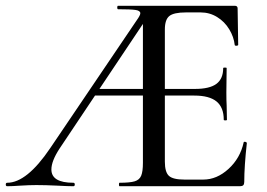

<svg xmlns="http://www.w3.org/2000/svg" viewBox="-25 -645 924 665"><path d="M0 -12Q68 -12 149 -132L448 -574Q461 -592 461 -599Q461 -608 444.5 -610.5Q428 -613 384 -613Q381 -613 381 -619Q381 -625 384 -625H788Q798 -625 798 -616L800 -490Q800 -487 794.5 -486.5Q789 -486 788 -489Q785 -517 769 -543.5Q753 -570 727 -586Q701 -602 670 -602H619Q577 -602 561.5 -589.5Q546 -577 546 -543V-85Q546 -49 560 -36Q574 -23 614 -23H679Q726 -23 766.5 -60Q807 -97 819 -152Q819 -154 823 -154Q825 -154 827.5 -152.5Q830 -151 830 -150Q821 -69 821 -15Q821 -7 817.5 -3.5Q814 0 806 0H389Q387 0 387 -6Q387 -12 389 -12Q425 -12 441.5 -17Q458 -22 464 -36.5Q470 -51 470 -81V-588L498 -604L181 -130Q153 -87 153 -58Q153 -12 229 -12Q234 -12 234 -6Q234 0 229 0Q210 0 174 -2Q132 -4 101 -4Q77 -4 45 -2Q17 0 0 0Q-5 0 -5 -6Q-5 -12 0 -12ZM305 -337H522L529 -314H290ZM648 -314H498V-337H650Q701 -337 724.5 -354.5Q748 -372 748 -409Q748 -411 754 -411Q760 -411 760 -409L759 -325Q759 -295 760 -280L761 -230Q761 -228 755.5 -228Q750 -228 750 -230Q750 -273 725 -293.5Q700 -314 648 -314Z"/></svg>

Font: Cormorant Garamond Medium
Style: Regular
Weight: 500
Designer: Christian Thalmann (Catharsis Fonts)
Foundry: Catharsis Fonts
Version: Version 4.000